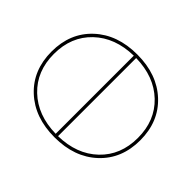

<svg xmlns="http://www.w3.org/2000/svg" viewBox="-177 -938 1147 1147"><g transform="rotate(-45 396.0 -365.0)"><path d="M142.5 -93.5Q46 -197 46 -365Q46 -533 142.5 -636.5Q239 -740 396 -740Q553 -740 649.5 -636.5Q746 -533 746 -365Q746 -197 649.5 -93.5Q553 10 396 10Q239 10 142.5 -93.5ZM66 -355Q69 -200 159.5 -105Q250 -10 396 -10Q542 -10 632.5 -105Q723 -200 726 -355ZM66 -375H726Q723 -530 632.5 -625Q542 -720 396 -720Q250 -720 159.5 -625Q69 -530 66 -375Z"/></g></svg>

Font: Mplus 1p Thin
Style: Regular
Weight: 250
Version: Version 1.061